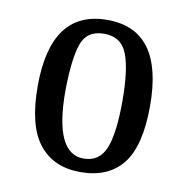

<svg xmlns="http://www.w3.org/2000/svg" viewBox="-64 -564 622 636"><g transform="rotate(10 247.0 -246.0)"><path d="M436 -246Q436 -111 388 -50.5Q340 10 246 10Q156 10 107 -51.5Q58 -113 58 -246Q58 -502 248 -502Q436 -502 436 -246ZM151 -246Q151 -36 249 -36Q302 -36 322.5 -86.5Q343 -137 343 -246Q343 -351 323 -403Q303 -455 245 -455Q187 -455 169.5 -404Q152 -353 151 -246Z"/></g></svg>

Font: Noto Serif Armenian Condensed Regular
Style: Regular
Weight: 400
Width: 3
Designer: Monotype Design Team
Foundry: Monotype Imaging Inc.
Version: Version 1.900